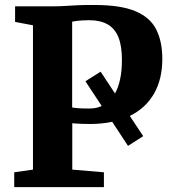

<svg xmlns="http://www.w3.org/2000/svg" viewBox="-20 -769 706 789"><path d="M38.5 0V-61L115.5 -72V-665L42 -679V-743H199Q223.5 -743 247.2 -744.5Q271 -746 300 -747.5Q329 -749 368 -748.5Q476.5 -748.5 537 -722.8Q597.5 -697 622.2 -647.5Q647 -598 647 -527Q647 -443.5 612.8 -384Q578.5 -324.5 513.5 -292.5L568.5 -209.5L506 -169.5L441 -268.5Q420 -264 397.5 -261.8Q375 -259.5 350.5 -259.5Q336 -259.5 320.5 -260Q305 -260.5 293.2 -261.2Q281.5 -262 277 -262.5V-72L407 -61V0ZM346.5 -323Q360.5 -323 373.5 -325.5Q386.5 -328 398 -333.5L331 -435L393.5 -474.5L452.5 -385Q466 -408.5 473.5 -442.8Q481 -477 481 -524Q481 -580.5 466.5 -616.2Q452 -652 422 -669Q392 -686 346.5 -686Q328 -686 315.5 -685Q303 -684 294 -682.8Q285 -681.5 276.5 -680V-327.5Q286 -325.5 303.5 -324.2Q321 -323 346.5 -323Z"/></svg>

Font: Merriweather 24pt ExtraBold
Style: Regular
Weight: 800
Version: Version 2.100